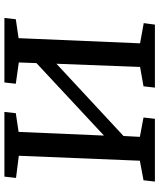

<svg xmlns="http://www.w3.org/2000/svg" viewBox="56 -796 740 893"><g transform="rotate(90 426.5 -350.0)"><path d="M611 -463 274 -149 271 -67 370 -53 364 0H64L70 -53L158 -66L182 -631L88 -648L95 -700H388L382 -647L292 -631L277 -242L613 -554L617 -630L527 -647L533 -700H825L819 -647L728 -630L705 -67L808 -54L802 0H501L507 -53L594 -66Z"/></g></svg>

Font: Literata 7pt Medium
Style: Italic
Weight: 500
Italic angle: -2°
Designer: Latin by Veronika Burian and Jose Scaglione. Greek by Irene Vlachou. Cyrillic by Vera Evstafieva
Foundry: TypeTogether
Version: Version 3.002